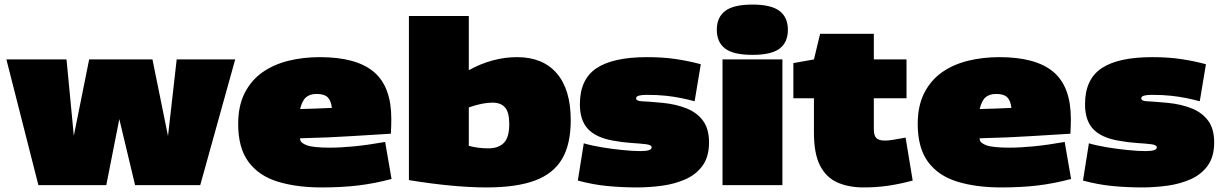

<svg xmlns="http://www.w3.org/2000/svg" viewBox="-20 -810 5347 840"><path d="M148 0 8 -550H271L303 -216L370 -550H647L715 -215L753 -550H1009L856 0H571L502 -289L445 0Z M1387 10Q1277 10 1194.5 -15.5Q1112 -41 1067 -102Q1022 -163 1022 -268Q1022 -347 1050.5 -403Q1079 -459 1128 -493.5Q1177 -528 1241.5 -544Q1306 -560 1379 -560Q1539 -560 1615.5 -495.5Q1692 -431 1692 -290Q1692 -278 1691.5 -258.5Q1691 -239 1690 -225Q1618 -221 1518.5 -214.5Q1419 -208 1293 -205Q1293 -205 1293 -201Q1294 -185 1322 -174.5Q1350 -164 1424 -164Q1471 -164 1531.5 -170Q1592 -176 1665 -189L1693 -27Q1618 -7 1546.5 1.5Q1475 10 1387 10ZM1293 -333Q1325 -334 1362 -335Q1399 -336 1432 -338Q1428 -371 1413 -385Q1398 -399 1365 -399Q1336 -399 1319 -384.5Q1302 -370 1293 -333Z M1769 -22V-740H2031V-503Q2135 -560 2242 -560Q2355 -560 2416 -489Q2477 -418 2477 -284Q2477 -179 2439 -114.5Q2401 -50 2320 -20Q2239 10 2109 10Q2039 10 1953 2Q1867 -6 1769 -22ZM2031 -172Q2071 -161 2116 -161Q2161 -161 2184.5 -185Q2208 -209 2208 -267Q2208 -319 2189.5 -340Q2171 -361 2134 -361Q2091 -361 2031 -340Z M2508 -20 2534 -183Q2568 -173 2613.5 -165.5Q2659 -158 2704.5 -153.5Q2750 -149 2782 -149Q2831 -149 2831 -165Q2831 -176 2806.5 -179Q2782 -182 2743 -184.5Q2704 -187 2661 -195Q2588 -208 2552.5 -245.5Q2517 -283 2517 -354Q2517 -463 2589.5 -511.5Q2662 -560 2811 -560Q2881 -560 2937.5 -551.5Q2994 -543 3046 -529L3019 -367Q2989 -375 2959.5 -381Q2930 -387 2894 -391Q2858 -395 2808 -395Q2787 -395 2775 -391.5Q2763 -388 2763 -380Q2763 -368 2788 -367Q2813 -366 2879 -360Q2939 -354 2984.5 -335.5Q3030 -317 3056 -281.5Q3082 -246 3082 -187Q3082 -124 3053.5 -85Q3025 -46 2978.5 -25.5Q2932 -5 2876.5 2.5Q2821 10 2767 10Q2702 10 2638.5 4Q2575 -2 2508 -20Z M3272 -570Q3189 -570 3152.5 -597.5Q3116 -625 3116 -680Q3116 -734 3152.5 -762Q3189 -790 3272 -790Q3354 -790 3390.5 -762Q3427 -734 3427 -680Q3427 -625 3391 -597.5Q3355 -570 3272 -570ZM3141 0V-550H3403V0Z M3759 10Q3691 10 3642 -12.5Q3593 -35 3567 -87Q3541 -139 3541 -229V-380H3451V-534L3541 -550L3568 -662H3803V-550H3946V-380H3803V-245Q3803 -216 3814.5 -205.5Q3826 -195 3851 -195Q3868 -195 3888.5 -198.5Q3909 -202 3942 -208L3973 -20Q3917 -5 3866 2.5Q3815 10 3759 10Z M4360 10Q4250 10 4167.5 -15.5Q4085 -41 4040 -102Q3995 -163 3995 -268Q3995 -347 4023.5 -403Q4052 -459 4101 -493.5Q4150 -528 4214.5 -544Q4279 -560 4352 -560Q4512 -560 4588.5 -495.5Q4665 -431 4665 -290Q4665 -278 4664.5 -258.5Q4664 -239 4663 -225Q4591 -221 4491.5 -214.5Q4392 -208 4266 -205Q4266 -205 4266 -201Q4267 -185 4295 -174.5Q4323 -164 4397 -164Q4444 -164 4504.5 -170Q4565 -176 4638 -189L4666 -27Q4591 -7 4519.5 1.5Q4448 10 4360 10ZM4266 -333Q4298 -334 4335 -335Q4372 -336 4405 -338Q4401 -371 4386 -385Q4371 -399 4338 -399Q4309 -399 4292 -384.5Q4275 -370 4266 -333Z M4718 -20 4744 -183Q4778 -173 4823.5 -165.5Q4869 -158 4914.5 -153.5Q4960 -149 4992 -149Q5041 -149 5041 -165Q5041 -176 5016.5 -179Q4992 -182 4953 -184.5Q4914 -187 4871 -195Q4798 -208 4762.5 -245.5Q4727 -283 4727 -354Q4727 -463 4799.5 -511.5Q4872 -560 5021 -560Q5091 -560 5147.5 -551.5Q5204 -543 5256 -529L5229 -367Q5199 -375 5169.5 -381Q5140 -387 5104 -391Q5068 -395 5018 -395Q4997 -395 4985 -391.5Q4973 -388 4973 -380Q4973 -368 4998 -367Q5023 -366 5089 -360Q5149 -354 5194.5 -335.5Q5240 -317 5266 -281.5Q5292 -246 5292 -187Q5292 -124 5263.5 -85Q5235 -46 5188.5 -25.5Q5142 -5 5086.5 2.5Q5031 10 4977 10Q4912 10 4848.5 4Q4785 -2 4718 -20Z"/></svg>

Font: Georama Expanded Black
Style: Regular
Weight: 900
Width: 7
Designer: Jean-Baptiste Levee
Foundry: Production Type
Version: Version 1.000